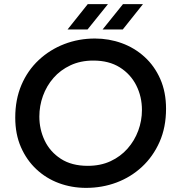

<svg xmlns="http://www.w3.org/2000/svg" viewBox="-20 -900 848 932"><path d="M398 12Q328 12 266 -11Q204 -34 156.5 -78.5Q109 -123 81.5 -186Q54 -249 54 -329Q54 -417 84 -487.5Q114 -558 168 -608.5Q222 -659 292 -686Q362 -713 441 -713Q509 -713 571 -690.5Q633 -668 681.5 -624Q730 -580 758 -516.5Q786 -453 786 -372Q786 -282 754.5 -211Q723 -140 669 -90Q615 -40 545.5 -14Q476 12 398 12ZM406 -95Q468 -95 516.5 -117.5Q565 -140 599 -178.5Q633 -217 651 -265.5Q669 -314 669 -366Q669 -431 641.5 -485.5Q614 -540 561.5 -573Q509 -606 433 -606Q371 -606 322 -583Q273 -560 239.5 -521.5Q206 -483 188.5 -434.5Q171 -386 171 -334Q171 -272 197 -217.5Q223 -163 275.5 -129Q328 -95 406 -95ZM478 -757 577 -880H674L576 -757ZM308 -757 406 -880H504L405 -757Z"/></svg>

Font: MuseoModerno Medium
Style: Italic
Weight: 500
Italic angle: -9°
Designer: Pablo Cosgaya, Héctor Gatti, Marcela Romero, and the Authors of The MuseoModerno Project.
Foundry: Omnibus-Type Team
Version: Version 1.003